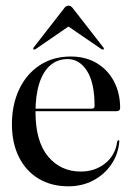

<svg xmlns="http://www.w3.org/2000/svg" viewBox="-20 -646 464 676"><path d="M403 -265.5Q403 -260.5 399.8 -257.5Q396.5 -254.5 390.5 -254.5H81.5V-263.5H304Q313 -263.5 313 -273Q313 -355 286.2 -396.5Q259.5 -438 218.5 -438Q182.5 -438 157.2 -416.2Q132 -394.5 118.5 -352.8Q105 -311 105 -251.5Q105 -148.5 149.2 -95.2Q193.5 -42 264.5 -42Q314 -42 350 -70.5Q386 -99 393 -148.5Q394 -150.5 395 -151.5Q396 -152.5 396.5 -152.5Q398.5 -152.5 399.5 -151.2Q400.5 -150 400 -147Q396 -102 371.5 -66.5Q347 -31 308 -10.5Q269 10 220.5 10Q161 10 116.2 -16.8Q71.5 -43.5 46.8 -92.8Q22 -142 22 -208.5Q22 -277.5 47.5 -331.5Q73 -385.5 119.8 -416.2Q166.5 -447 229 -447Q282 -447 321 -423.5Q360 -400 381.5 -359Q403 -318 403 -265.5ZM240.5 -566H201.5L336.5 -473.5Q339 -472 341 -471.5Q343 -471 344.5 -472Q346 -473 345.8 -475.2Q345.5 -477.5 343.5 -479.5L238 -615Q233.5 -621 230 -623.5Q226.5 -626 221 -626Q216.5 -626 212.5 -623.5Q208.5 -621 204.5 -615L99 -479.5Q97 -477.5 97 -475.2Q97 -473 98 -472Q99.5 -471 101.5 -471.5Q103.5 -472 106 -473.5Z"/></svg>

Font: Fraunces 96pt
Style: Regular
Weight: 400
Version: Version 1.000;[b76b70a41]